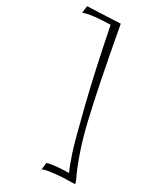

<svg xmlns="http://www.w3.org/2000/svg" viewBox="-360 -970 1049 1254"><g transform="rotate(30 164.5 -342.5)"><path d="M352 129Q332 87 306 8Q280 -71 223 -300Q166 -529 103 -845Q-32 -841 -80 -826L-97 -820L-91 -873L157 -884Q237 -445 289.5 -225Q342 -5 415 146Q425 168 421 172L422 173Q339 173 279.5 179.5Q220 186 202 192L185 199L191 146Q229 133 352 129Z"/></g></svg>

Font: Mr Bedfort
Style: Regular
Weight: 400
Designer: Alejandro Paul
Foundry: Alejandro Paul
Version: Version 1.000